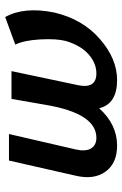

<svg xmlns="http://www.w3.org/2000/svg" viewBox="118 -594 483 760"><g transform="rotate(-90 360.0 -214.5)"><path d="M672 -436Q714 -361 690 -242Q664 -130 585.5 -61.5Q507 7 423 7Q328 7 311 -64Q247 7 163 7Q93 7 60 -39Q27 -85 44 -157L104 -421H209L148 -157Q139 -117 152 -96Q165 -75 194 -75Q290 -75 324 -273L348 -411H458L402 -146Q388 -75 449 -75Q489 -75 524 -105.5Q559 -136 577 -195Q587 -233 583.5 -297Q580 -361 563 -396Z"/></g></svg>

Font: EauTest
Style: Bold Italic
Weight: 700
Italic angle: -12°
Designer: Christian Thalmann (Catharsis Fonts)
Version: Version 0.001;PS 000.001;hotconv 1.0.88;makeotf.lib2.5.64775